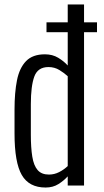

<svg xmlns="http://www.w3.org/2000/svg" viewBox="-20 -830 467 859"><path d="M184 9Q110 9 77.5 -47Q45 -103 45 -233V-340Q45 -416 56 -471Q67 -526 96.5 -556.5Q126 -587 181 -587Q215 -587 240.5 -571.5Q266 -556 283 -537V-686H188V-730H283V-810H356V-730H414V-686H356V0H283V-41Q266 -22 241.5 -6.5Q217 9 184 9ZM199 -49Q223 -49 244.5 -60Q266 -71 283 -87V-489Q268 -503 246 -516.5Q224 -530 197 -530Q149 -530 133.5 -487.5Q118 -445 118 -364V-227Q118 -169 124.5 -129Q131 -89 148.5 -69Q166 -49 199 -49Z"/></svg>

Font: Oswald Light
Style: Regular
Weight: 300
Designer: Vernon Adams
Foundry: Vernon Adams
Version: Version 4.103;gftools[0.9.33.dev8+g029e19f]